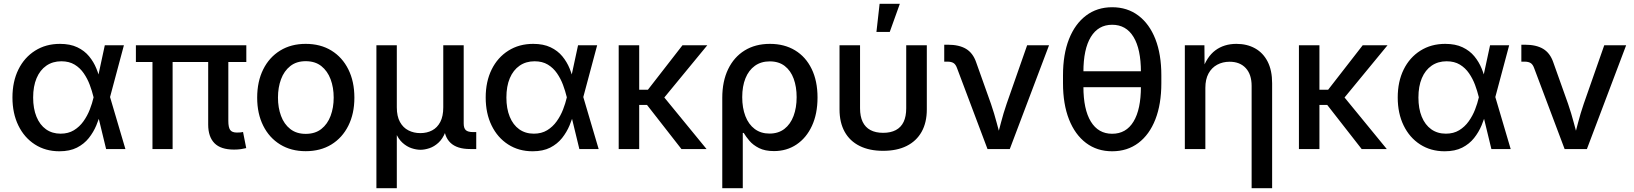

<svg xmlns="http://www.w3.org/2000/svg" viewBox="-20 -777 8519 1001"><path d="M289.6 11.7Q217.3 11.7 161.9 -23.9Q106.4 -59.6 75.7 -122.8Q44.9 -186 44.9 -268.6Q44.9 -351.6 75.9 -414.6Q106.9 -477.5 163.1 -512.9Q219.2 -548.3 292.5 -548.3Q345.7 -548.3 383.1 -530.5Q420.4 -512.7 444.3 -483.6Q468.3 -454.6 482.4 -419.9Q496.6 -385.3 503.4 -351.6H539.1L553.2 -272.9L633.8 0H533.2L467.3 -272Q460 -302.2 448 -334.5Q436 -366.7 416.7 -394.8Q397.5 -422.9 368.9 -440.2Q340.3 -457.5 299.8 -457.5Q254.9 -457.5 221.7 -434.6Q188.5 -411.6 170.7 -369.4Q152.8 -327.1 152.8 -268.6Q152.8 -210.9 170.2 -168.5Q187.5 -126 219.7 -103Q252 -80.1 295.9 -80.1Q335.9 -80.1 365.2 -97.9Q394.5 -115.7 415 -144.5Q435.5 -173.3 448.2 -206.1Q460.9 -238.8 467.8 -269L526.4 -541H626L553.2 -269L539.1 -192.4H505.9Q497.1 -159.2 482.2 -123.5Q467.3 -87.9 442.9 -57.1Q418.5 -26.4 381.1 -7.3Q343.8 11.7 289.6 11.7Z M1200.2 2.9Q1130.9 2.9 1098.1 -30.5Q1065.4 -64 1065.4 -127.4V-512.7H1170.4V-146.5Q1170.4 -113.3 1179.9 -99.6Q1189.5 -85.9 1215.3 -85.9Q1227.5 -85.9 1234.4 -86.7Q1241.2 -87.4 1247.1 -88.9L1263.7 -4.9Q1252.9 -2 1236.3 0.5Q1219.7 2.9 1200.2 2.9ZM774.9 0V-512.7H879.9V0ZM688.5 -453.6V-541H1264.2V-453.6Z M1573.7 11.2Q1497.6 11.2 1440.7 -23.7Q1383.8 -58.6 1352.3 -121.6Q1320.8 -184.6 1320.8 -267.6Q1320.8 -352.1 1352.3 -415.3Q1383.8 -478.5 1440.7 -513.4Q1497.6 -548.3 1573.7 -548.3Q1650.9 -548.3 1707.8 -513.4Q1764.6 -478.5 1796.1 -415.3Q1827.6 -352.1 1827.6 -267.6Q1827.6 -184.6 1796.1 -121.6Q1764.6 -58.6 1707.8 -23.7Q1650.9 11.2 1573.7 11.2ZM1573.7 -79.1Q1623 -79.1 1655.3 -104.5Q1687.5 -129.9 1703.6 -172.9Q1719.7 -215.8 1719.7 -268.1Q1719.7 -320.8 1703.6 -363.8Q1687.5 -406.7 1655.3 -432.4Q1623 -458 1573.7 -458Q1525.4 -458 1493.2 -432.4Q1460.9 -406.7 1445.1 -363.8Q1429.2 -320.8 1429.2 -268.1Q1429.2 -215.8 1445.1 -172.9Q1460.9 -129.9 1493.2 -104.5Q1525.4 -79.1 1573.7 -79.1Z M1942.4 204.1V-541H2048.8V-217.3Q2048.8 -170.9 2065.2 -141.1Q2081.5 -111.3 2109.4 -97.2Q2137.2 -83 2171.4 -83Q2206.1 -83 2232.9 -97.2Q2259.8 -111.3 2275.4 -141.1Q2291 -170.9 2291 -217.3V-541H2397.5V-133.3Q2397.5 -108.9 2408.4 -98.6Q2419.4 -88.4 2446.3 -88.4H2462.9V0H2431.2Q2362.3 0 2328.4 -32.7Q2294.4 -65.4 2294.4 -127.9V-177.2H2315.9Q2315.9 -123 2301.8 -87.9Q2287.6 -52.7 2265.6 -32.7Q2243.7 -12.7 2218.8 -4.4Q2193.8 3.9 2172.4 3.9Q2150.4 3.9 2125.5 -4.4Q2100.6 -12.7 2078.4 -32.7Q2056.2 -52.7 2042 -87.9Q2027.8 -123 2027.8 -177.2H2048.8V204.1Z M2756.8 11.7Q2684.6 11.7 2629.2 -23.9Q2573.7 -59.6 2543 -122.8Q2512.2 -186 2512.2 -268.6Q2512.2 -351.6 2543.2 -414.6Q2574.2 -477.5 2630.4 -512.9Q2686.5 -548.3 2759.8 -548.3Q2813 -548.3 2850.3 -530.5Q2887.7 -512.7 2911.6 -483.6Q2935.5 -454.6 2949.7 -419.9Q2963.9 -385.3 2970.7 -351.6H3006.3L3020.5 -272.9L3101.1 0H3000.5L2934.6 -272Q2927.2 -302.2 2915.3 -334.5Q2903.3 -366.7 2884 -394.8Q2864.7 -422.9 2836.2 -440.2Q2807.6 -457.5 2767.1 -457.5Q2722.2 -457.5 2689 -434.6Q2655.8 -411.6 2637.9 -369.4Q2620.1 -327.1 2620.1 -268.6Q2620.1 -210.9 2637.5 -168.5Q2654.8 -126 2687 -103Q2719.2 -80.1 2763.2 -80.1Q2803.2 -80.1 2832.5 -97.9Q2861.8 -115.7 2882.3 -144.5Q2902.8 -173.3 2915.5 -206.1Q2928.2 -238.8 2935.1 -269L2993.7 -541H3093.3L3020.5 -269L3006.3 -192.4H2973.1Q2964.4 -159.2 2949.5 -123.5Q2934.6 -87.9 2910.2 -57.1Q2885.7 -26.4 2848.4 -7.3Q2811 11.7 2756.8 11.7Z M3312.5 -541V0H3205.6V-541ZM3667.5 -541 3411.6 -230H3278.3L3277.8 -309.1H3357.9L3538.1 -541ZM3532.7 0 3350.1 -233.9 3418 -299.8 3663.6 0Z M3745.6 204.1V-267.1Q3745.6 -353 3776.1 -416.3Q3806.6 -479.5 3862.3 -513.9Q3918 -548.3 3994.1 -548.3Q4069.3 -548.3 4125 -514.6Q4180.7 -481 4211.4 -418Q4242.2 -355 4242.2 -268.6Q4242.2 -183.6 4213.1 -120.8Q4184.1 -58.1 4132.8 -23.7Q4081.5 10.7 4015.1 10.7Q3968.3 10.7 3937 -5.1Q3905.8 -21 3887.2 -43Q3868.7 -64.9 3857.4 -84H3852.5V204.1ZM3991.7 -80.6Q4038.1 -80.6 4069.6 -105Q4101.1 -129.4 4117.2 -172.4Q4133.3 -215.3 4133.3 -270.5Q4133.3 -324.2 4117.9 -366.5Q4102.5 -408.7 4071.3 -432.9Q4040 -457 3993.2 -457Q3947.8 -457 3915.5 -433.8Q3883.3 -410.6 3866.5 -368.9Q3849.6 -327.1 3849.6 -270.5Q3849.6 -214.4 3866.2 -171.4Q3882.8 -128.4 3914.8 -104.5Q3946.8 -80.6 3991.7 -80.6Z M4584 9.3Q4512.7 9.3 4461.7 -16.1Q4410.6 -41.5 4383.8 -89.8Q4356.9 -138.2 4356.9 -206.5V-541H4463.9V-212.4Q4463.9 -170.4 4477.5 -141.8Q4491.2 -113.3 4518.1 -98.9Q4544.9 -84.5 4584.5 -84.5Q4623.5 -84.5 4650.6 -98.9Q4677.7 -113.3 4691.2 -141.8Q4704.6 -170.4 4704.6 -212.4V-541H4812V-206.5Q4812 -138.2 4784.9 -89.8Q4757.8 -41.5 4707 -16.1Q4656.2 9.3 4584 9.3ZM4549.3 -610.4 4565.9 -757.3H4671.4L4618.7 -610.4Z M5128.4 0 4969.7 -421.4Q4962.9 -440.9 4951.4 -448.2Q4939.9 -455.6 4919.4 -455.6H4902.8V-543.9H4921.4Q4980.5 -543.9 5016.6 -522.2Q5052.7 -500.5 5069.3 -452.1L5146.5 -235.4Q5163.6 -185.5 5176.5 -136.2Q5189.5 -86.9 5203.1 -38.1H5172.4Q5185.5 -86.9 5198.2 -136.2Q5210.9 -185.5 5228 -235.4L5335 -541H5449.2L5244.6 0Z M5778.3 11.7Q5699.7 11.7 5642.1 -31.7Q5584.5 -75.2 5553.2 -154.8Q5522 -234.4 5522 -343.3V-384.3Q5522 -493.7 5553.2 -573Q5584.5 -652.3 5642.1 -695.8Q5699.7 -739.3 5778.3 -739.3Q5857.4 -739.3 5915 -695.8Q5972.7 -652.3 6003.7 -573Q6034.7 -493.7 6034.7 -384.3V-343.3Q6034.7 -234.4 6003.7 -154.8Q5972.7 -75.2 5915 -31.7Q5857.4 11.7 5778.3 11.7ZM5778.3 -79.6Q5851.1 -79.6 5889.6 -143.1Q5928.2 -206.5 5928.2 -325.7V-401.9Q5928.2 -521 5889.6 -584.5Q5851.1 -647.9 5778.3 -647.9Q5706.1 -647.9 5667.2 -584.5Q5628.4 -521 5628.4 -401.9V-325.7Q5628.4 -206.5 5667.2 -143.1Q5706.1 -79.6 5778.3 -79.6ZM5604.5 -322.3V-405.3H5954.6V-322.3Z M6264.2 -318.8V0H6157.2V-541H6259.3L6260.3 -408.2H6247.1Q6271 -481 6316.4 -514.6Q6361.8 -548.3 6426.3 -548.3Q6481.4 -548.3 6523.4 -524.9Q6565.4 -501.5 6588.9 -455.8Q6612.3 -410.2 6612.3 -342.8V204.1H6505.4V-329.1Q6505.4 -388.7 6474.9 -421.9Q6444.3 -455.1 6390.6 -455.1Q6354.5 -455.1 6325.7 -439.5Q6296.9 -423.8 6280.5 -393.6Q6264.2 -363.3 6264.2 -318.8Z M6858.9 -541V0H6752V-541ZM7213.9 -541 6958 -230H6824.7L6824.2 -309.1H6904.3L7084.5 -541ZM7079.1 0 6896.5 -233.9 6964.4 -299.8 7210 0Z M7511.7 11.7Q7439.5 11.7 7384 -23.9Q7328.6 -59.6 7297.9 -122.8Q7267.1 -186 7267.1 -268.6Q7267.1 -351.6 7298.1 -414.6Q7329.1 -477.5 7385.3 -512.9Q7441.4 -548.3 7514.6 -548.3Q7567.9 -548.3 7605.2 -530.5Q7642.6 -512.7 7666.5 -483.6Q7690.4 -454.6 7704.6 -419.9Q7718.8 -385.3 7725.6 -351.6H7761.2L7775.4 -272.9L7856 0H7755.4L7689.5 -272Q7682.1 -302.2 7670.2 -334.5Q7658.2 -366.7 7638.9 -394.8Q7619.6 -422.9 7591.1 -440.2Q7562.5 -457.5 7522 -457.5Q7477.1 -457.5 7443.8 -434.6Q7410.6 -411.6 7392.8 -369.4Q7375 -327.1 7375 -268.6Q7375 -210.9 7392.3 -168.5Q7409.7 -126 7441.9 -103Q7474.1 -80.1 7518.1 -80.1Q7558.1 -80.1 7587.4 -97.9Q7616.7 -115.7 7637.2 -144.5Q7657.7 -173.3 7670.4 -206.1Q7683.1 -238.8 7689.9 -269L7748.5 -541H7848.1L7775.4 -269L7761.2 -192.4H7728Q7719.2 -159.2 7704.3 -123.5Q7689.5 -87.9 7665 -57.1Q7640.6 -26.4 7603.3 -7.3Q7565.9 11.7 7511.7 11.7Z M8137.2 0 7978.5 -421.4Q7971.7 -440.9 7960.2 -448.2Q7948.7 -455.6 7928.2 -455.6H7911.6V-543.9H7930.2Q7989.3 -543.9 8025.4 -522.2Q8061.5 -500.5 8078.1 -452.1L8155.3 -235.4Q8172.4 -185.5 8185.3 -136.2Q8198.2 -86.9 8211.9 -38.1H8181.2Q8194.3 -86.9 8207 -136.2Q8219.7 -185.5 8236.8 -235.4L8343.8 -541H8458L8253.4 0Z"/></svg>

Font: Inter 17pt Medium
Style: Regular
Weight: 500
Version: Version 4.001;git-66647c0bb